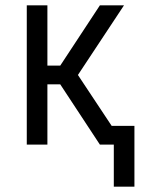

<svg xmlns="http://www.w3.org/2000/svg" viewBox="-20 -540 540 717"><path d="M405 157V0H353L205 -225H157V0H80V-520H157V-295H205L353 -520H443L271 -260L397 -70H482V157Z"/></svg>

Font: Iosevka Fuck
Style: Regular
Weight: 400
Monospace: yes
Designer: Belleve Invis
Foundry: Belleve Invis
Version: Version 28.0.7; ttfautohint (v1.8.3)